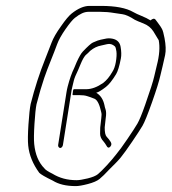

<svg xmlns="http://www.w3.org/2000/svg" viewBox="-20 -644 581 650"><path d="M489.5 -575C481.1 -580.3 471 -585.3 459.4 -590C447.8 -594.7 438.4 -599 431.5 -603C407.5 -617 371.1 -624 322.3 -624H282.6C264.3 -624 243.9 -615.3 222.3 -598C213.1 -590.7 201.2 -576.3 186.4 -555C171.1 -533.7 160.5 -515.3 154.7 -500C149 -484.7 141.7 -466 132.9 -444C113.8 -396.3 97.4 -345.7 83.8 -292C80.9 -278 78.4 -254.8 76.3 -222.5C74.2 -190.2 73.9 -166.3 75.5 -151C78.7 -119.4 91.2 -88.7 112.9 -59C118 -53.7 133.3 -44.8 158.7 -32.5C178.2 -20.2 203.8 -14 236.6 -14C245.8 -14 259.5 -16.3 277.5 -21C295.4 -25.7 308.6 -31.3 316.9 -38C325.2 -44.7 336.3 -55.5 350.2 -70.5C365.3 -85.5 379 -98.8 388.5 -110.5C398 -122.2 411 -140.2 427.5 -164.5C444 -188.8 455.7 -206.8 462.6 -218.5C469.4 -230.2 480.1 -256.6 494.7 -297.9C509.3 -339.1 518.8 -369.6 523.2 -389.5C525.6 -400.5 528 -410.8 530.6 -420.5C533.1 -430.2 535.9 -442.5 539 -457.6C542.1 -472.7 541.4 -491.8 537 -515C534.1 -530.3 531.3 -540.7 528.4 -546C525.6 -551.3 521.2 -558 515.1 -566L506.9 -577C503 -582.3 497.3 -581.7 489.5 -575ZM510.9 -422.5C508.4 -412.8 505.4 -400.3 502 -384.9C498.6 -369.4 488.3 -337.3 471.2 -288.5C460.3 -257.5 451.6 -236.5 445.2 -225.5C438.8 -214.5 427.5 -197.2 411.4 -173.5C395.4 -149.8 382.8 -132.7 373.8 -122C365.4 -111.3 355.2 -98.8 341.9 -84.5C328.6 -70.2 318.5 -60.2 311.6 -54.5C304.7 -48.8 293.1 -44 276.7 -40C260.3 -36 247.9 -34 239.4 -34C207.9 -34 181.3 -41.3 157.4 -56C142.6 -63.3 133.5 -69.3 130.3 -74C110.7 -93.8 99.3 -121.3 95.8 -156.5C94.4 -170.8 94.7 -193.7 96.7 -225C98.6 -256.3 101 -278.3 103.6 -291C112.7 -326.1 121.4 -355.7 129.7 -380C135.9 -398 143.4 -417.8 152.2 -439.5C160.9 -461.2 168 -479.3 173.3 -494C178.6 -508.7 188.2 -525.8 201.9 -545.5C215.7 -565.2 226.2 -577.8 233.5 -583.5C250.9 -597.2 265.1 -604 279.4 -604H319.2C335.2 -604 351 -602.7 366.5 -600C374.3 -598.7 383.6 -597.3 394.4 -595.9C405.2 -594.5 419.2 -588.2 436.4 -577C441.4 -574.3 451.4 -570.2 465.9 -564.5C480.4 -558.8 491.4 -549.9 499.2 -537.8C502.6 -532.4 508 -523.4 515.4 -511C515.3 -510.3 515.9 -509.7 517.1 -509C521.9 -485.5 519.8 -456.7 510.9 -422.5ZM319.3 -212C319.1 -207.3 319 -200.4 318.9 -191.2C318.9 -182 322.9 -173.2 330.8 -164.7C333.5 -161.8 337.5 -155.9 342.8 -147C346.1 -143 349.8 -143.3 353.8 -148C357.8 -152.7 358.1 -157.8 354.8 -163.4C351.5 -169 346.9 -175 341 -181.2C336.5 -186 334.3 -196.6 334.5 -213L337.9 -244C340 -257.1 339.7 -267.3 337.1 -274.5C335.5 -278.8 334.4 -283.3 333.6 -288C329.4 -307.7 320.1 -321.7 305.8 -330C313.2 -331.9 324.2 -338.5 338.7 -349.8C348.9 -357.7 360.3 -372.1 373.1 -393C378.8 -402.4 384.2 -420.1 389.2 -446.1C391.3 -456.9 391 -470.2 388.2 -486C385.6 -500.6 376.6 -509.6 361.4 -512.9C352.4 -514.8 343.6 -514.7 335 -512.5C331.1 -511.5 326.4 -510.5 320.9 -509.6C315.4 -508.7 306.6 -505.5 294.5 -500C288.6 -497.4 277.1 -487.1 260.2 -469.3C254.7 -463.6 247.9 -451.8 239.7 -434L231.3 -414C223 -397.2 215.6 -376.2 209.1 -351C207.4 -344.3 206 -337.7 205 -331L176.8 -153C176.4 -150.3 177 -148 178.7 -146C180.3 -144 181.9 -143 183.9 -143C185.9 -143 187.8 -144 189.6 -146C191.4 -148 192.6 -150.3 193 -153L222.6 -340C223 -342.7 223.9 -346.5 225.2 -351.5C226.5 -356.5 228 -363 229.9 -371C231.7 -378.9 236.6 -390.9 244.5 -407L252.9 -427C258.6 -441 264.2 -451 269.6 -457C273.7 -460.3 278.9 -465.3 285.5 -472C296.8 -481.5 309.2 -487.5 322.9 -490C326.5 -490.7 333 -492.2 342.6 -494.5C352.1 -496.8 360.9 -494.3 368.9 -487C371.1 -485 372.8 -479.4 374.1 -470.2C375.4 -461 374.7 -448.6 372 -433C369.6 -419.7 365.8 -409 360.5 -401C351 -384.3 340.5 -371.6 329 -363C308.8 -349 289.7 -342 271.7 -342H230.4C228.4 -342 227.1 -338.7 226.6 -332C225 -325.3 225.2 -322 227.2 -322H247.5C259.5 -322 268.8 -320.8 275.4 -318.5C278.3 -317.5 281.8 -316.3 286.1 -315C290.4 -313.7 295.2 -311.8 300.4 -309.5C305.5 -307.1 310.1 -301.5 314.1 -292.5C316.3 -287.5 317.9 -282.8 319 -278.5C320 -274.2 321.3 -269.4 322.7 -264.3C324.2 -259.2 324.2 -252.4 322.9 -244Z"/></svg>

Font: Proton
Style: RgCndIt
Weight: 500
Version: Version 1.017